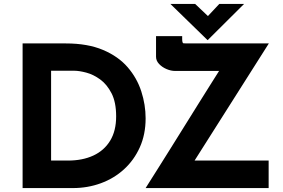

<svg xmlns="http://www.w3.org/2000/svg" viewBox="-20 -957 1438 977"><path d="M95 0V-736H315Q426 -736 504 -703Q582 -670 629.5 -615Q677 -560 699 -492Q721 -424 721 -355Q721 -273 691.5 -207.5Q662 -142 611 -95.5Q560 -49 493 -24.5Q426 0 351 0ZM240 -140H326Q400 -140 455 -165.5Q510 -191 540.5 -241Q571 -291 571 -365Q571 -437 547.5 -482.5Q524 -528 489.5 -553Q455 -578 419 -587.5Q383 -597 358 -597H240ZM721 0Q721 0 738 -27Q755 -54 783.5 -99Q812 -144 847.5 -201Q883 -258 920.5 -318Q958 -378 993.5 -435Q1029 -492 1057.5 -537Q1086 -582 1103 -609Q1120 -636 1120 -636L1136 -596H871Q850 -596 827.5 -605.5Q805 -615 789.5 -631.5Q774 -648 774 -668V-773H907V-759Q907 -737 914 -736.5Q921 -736 939 -736H1348L960 -124L952 -140H1347V0ZM973 -937 1051 -863 1017 -853 1096 -937H1222L1037 -753H1036L847 -937Z"/></svg>

Font: Reem Kufi
Style: Regular
Weight: 400
Designer: Khaled Hosny
Version: Version 1.6